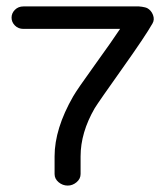

<svg xmlns="http://www.w3.org/2000/svg" viewBox="-20 -566 506 598"><path d="M191 12Q175 12 162.5 1.5Q150 -9 150 -24V-79Q150 -165 208 -266Q220 -287 275.5 -364Q331 -441 354 -476H53Q37 -476 26.5 -486.5Q16 -497 16 -511Q16 -525 26.5 -535.5Q37 -546 53 -546H413Q414 -546 417 -545.5Q420 -545 422 -545Q434 -543 438 -541Q451 -534 456.5 -519.5Q462 -505 455 -493Q433 -454 360.5 -352Q288 -250 275 -229Q231 -153 231 -79V-24Q231 -9 218.5 1.5Q206 12 191 12Z"/></svg>

Font: Hoogli Semibold
Style: Regular
Weight: 600
Designer: Anand Singh Naorem
Foundry: Brand New Type
Version: Version 1.00 b007